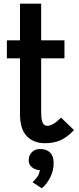

<svg xmlns="http://www.w3.org/2000/svg" viewBox="-20 -770 432 1047"><path d="M225 11Q164 11 126.5 -27Q89 -65 89 -149.5V-452H17.5V-550H89V-750H204.5V-550H331.5V-452H204.5V-160.5Q204.5 -121 211.8 -102.5Q219 -84 238 -84Q269 -84 313 -128.5L383.5 -60.5Q346 -21.5 309.8 -5.2Q273.5 11 225 11ZM208 257 157.5 223.5Q170.5 211.5 182.2 196.2Q194 181 197.5 157.5Q175 157.5 155.8 143.2Q136.5 129 136.5 103.5Q136.5 78 153.2 60.2Q170 42.5 200 42.5Q233 42.5 252.8 61.8Q272.5 81 272.5 118Q272.5 160 254.8 195.8Q237 231.5 208 257Z"/></svg>

Font: Junction SemiBold
Style: Regular
Weight: 600
Designer: Caroline Hadilaksono
Foundry: Caroline Hadilaksono, Tyler Finck, The League of Moveable Type
Version: Version 2.000; ttfautohint (v1.8.3)